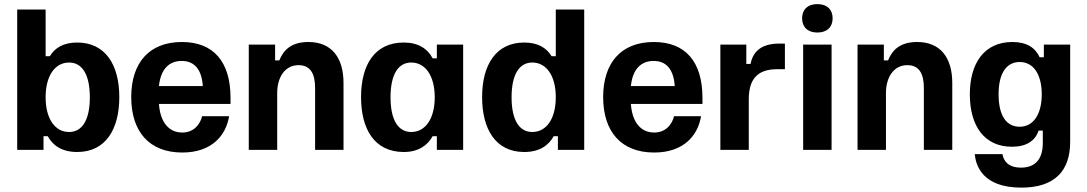

<svg xmlns="http://www.w3.org/2000/svg" viewBox="-20 -712 5165 912"><path d="M346.7 10C483.3 10 546.7 -100 546.7 -250.8C546.7 -405 480 -510 346.7 -510C281.7 -510 240.8 -485 216.7 -445H196.7V-666.7H61.7V0H186.7V-65H206.7C230 -22.5 272.5 10 346.7 10ZM308.3 -85C240.8 -85 196.7 -148.3 196.7 -250C196.7 -351.7 240.8 -415 308.3 -415C369.2 -415 406.7 -360 406.7 -250C406.7 -140 369.2 -85 308.3 -85Z M845.8 12.5C985.8 12.5 1053.3 -68.3 1068.3 -160H940C930 -118.3 898.3 -82.5 845.8 -82.5C780 -82.5 740.8 -134.2 735 -218.3H1075V-246.7C1075 -420.8 992.5 -512.5 844.2 -512.5C688.3 -512.5 603.3 -413.3 603.3 -250.8C603.3 -88.3 687.5 12.5 845.8 12.5ZM735 -303.3C743.3 -383.3 782.5 -422.5 843.3 -422.5C905.8 -422.5 938.3 -379.2 943.3 -303.3Z M1296.7 0V-270C1296.7 -345 1333.3 -402.5 1398.3 -402.5C1453.3 -402.5 1476.7 -363.3 1476.7 -295V0H1611.7V-317.5C1611.7 -437.5 1555.8 -512.5 1445 -512.5C1364.2 -512.5 1326.7 -475 1306.7 -425H1286.7V-500H1161.7V0Z M1898.3 10C1968.3 10 2011.7 -22.5 2035 -65H2055V0H2180V-500H2055V-435H2035C2011.7 -480 1967.5 -510 1897.5 -510C1760.8 -510 1695 -405 1695 -250.8C1695 -100 1757.5 10 1898.3 10ZM1933.3 -85C1872.5 -85 1835 -140 1835 -250C1835 -360 1872.5 -415 1933.3 -415C2000.8 -415 2045 -351.7 2045 -250C2045 -148.3 2000.8 -85 1933.3 -85Z M2470 10C2544.2 10 2586.7 -22.5 2610 -65H2630V0H2755V-666.7H2620V-445H2600C2575.8 -485 2535 -510 2470 -510C2336.7 -510 2270 -405 2270 -250.8C2270 -100 2333.3 10 2470 10ZM2508.3 -85C2447.5 -85 2410 -140 2410 -250C2410 -360 2447.5 -415 2508.3 -415C2575.8 -415 2620 -351.7 2620 -250C2620 -148.3 2575.8 -85 2508.3 -85Z M3087.5 12.5C3227.5 12.5 3295 -68.3 3310 -160H3181.7C3171.7 -118.3 3140 -82.5 3087.5 -82.5C3021.7 -82.5 2982.5 -134.2 2976.7 -218.3H3316.7V-246.7C3316.7 -420.8 3234.2 -512.5 3085.8 -512.5C2930 -512.5 2845 -413.3 2845 -250.8C2845 -88.3 2929.2 12.5 3087.5 12.5ZM2976.7 -303.3C2985 -383.3 3024.2 -422.5 3085 -422.5C3147.5 -422.5 3180 -379.2 3185 -303.3Z M3536.7 0V-240C3536.7 -335 3576.7 -383.3 3671.7 -383.3H3708.3V-505H3681.7C3586.7 -505 3555 -458.3 3545 -408.3H3525V-500H3401.7V0Z M3862.5 -557.5C3910 -557.5 3935 -585 3935 -625C3935 -665 3910 -692.5 3862.5 -692.5C3815 -692.5 3790 -665 3790 -625C3790 -585 3815 -557.5 3862.5 -557.5ZM3930 0V-500H3795V0Z M4188.3 0V-270C4188.3 -345 4225 -402.5 4290 -402.5C4345 -402.5 4368.3 -363.3 4368.3 -295V0H4503.3V-317.5C4503.3 -437.5 4447.5 -512.5 4336.7 -512.5C4255.8 -512.5 4218.3 -475 4198.3 -425H4178.3V-500H4053.3V0Z M4831.7 179.2C4989.2 179.2 5063.3 100 5063.3 -37.5V-500H4938.3V-440H4918.3C4898.3 -484.2 4858.3 -512.5 4789.2 -512.5C4653.3 -512.5 4586.7 -409.2 4586.7 -264.2C4586.7 -112.5 4656.7 -15 4786.7 -15C4855.8 -15 4897.5 -43.3 4913.3 -91.7H4933.3V-32.5C4933.3 41.7 4899.2 84.2 4830 84.2C4769.2 84.2 4746.7 52.5 4741.7 20H4610C4615 72.5 4645 179.2 4831.7 179.2ZM4823.3 -110C4762.5 -110 4723.3 -159.2 4723.3 -264.2C4723.3 -366.7 4762.5 -417.5 4823.3 -417.5C4889.2 -417.5 4928.3 -358.3 4928.3 -264.2C4928.3 -170 4889.2 -110 4823.3 -110Z"/></svg>

Font: Familjen Grotesk
Style: Bold
Weight: 700
Designer: Anders Wikstroem, Jonas Baeckman, Matilda Gysing, Kristian Moeller
Foundry: Familjen STHLM AB
Version: Version 2.000